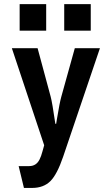

<svg xmlns="http://www.w3.org/2000/svg" viewBox="-20 -801 540 940"><path d="M76.2 -780.8H206.1V-650.9H76.2ZM294.4 -780.8H424.3V-650.9H294.4ZM38.1 -564.9H164.1L228 -328.1Q235.8 -299.3 251 -194.8H254.9L258.3 -215.8Q272 -299.3 280.3 -328.1L346.2 -564.9H469.2L289.1 -33.7Q259.8 52.2 227.1 85.4Q193.4 119.1 137.2 119.1H97.2L71.3 12.2H123Q157.7 12.2 173.8 -20.5Q181.6 -35.6 188 -60.1L196.3 -89.8Z"/></svg>

Font: BIZ UDGothic
Style: Bold
Weight: 700
Monospace: yes
Designer: TypeBank Co., Ltd.
Foundry: Morisawa Inc.
Version: Version 1.05